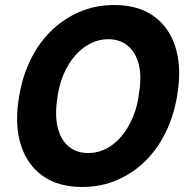

<svg xmlns="http://www.w3.org/2000/svg" viewBox="-20 -732 745 764"><path d="M308 12Q213 12 151.5 -31Q90 -74 64.5 -150.5Q39 -227 53 -328Q64 -412 96 -482.5Q128 -553 178.5 -604Q229 -655 293.5 -683.5Q358 -712 434 -712Q529 -712 590 -669Q651 -626 676.5 -549.5Q702 -473 688 -372Q677 -288 645 -217.5Q613 -147 563 -96Q513 -45 448 -16.5Q383 12 308 12ZM331 -123Q369 -123 403 -140.5Q437 -158 464 -190.5Q491 -223 509.5 -267.5Q528 -312 534 -367Q544 -432 531.5 -478.5Q519 -525 488 -550.5Q457 -576 410 -576Q373 -576 339 -558.5Q305 -541 277.5 -509Q250 -477 231.5 -432.5Q213 -388 207 -333Q198 -269 210.5 -221.5Q223 -174 254 -148.5Q285 -123 331 -123Z"/></svg>

Font: DM Sans 36pt Black
Style: Italic
Weight: 900
Italic angle: -10°
Designer: Colophon Foundry, Jonny Pinhorn
Foundry: Colophon Foundry
Version: Version 4.004;gftools[0.9.30]